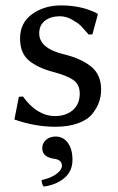

<svg xmlns="http://www.w3.org/2000/svg" viewBox="-20 -459 436 710"><path d="M186 45.9Q213.9 45.9 231 69.3Q248 92.8 248 131.8Q248 173.8 218.5 199Q189 224.1 142.1 231Q134.3 223.1 133.8 207Q168.9 199.2 189 184.1Q209 168.9 209 153.8Q209 130.9 178.2 127.9Q136.2 121.1 136.2 88.9Q136.2 70.8 150.1 58.3Q164.1 45.9 186 45.9ZM49.8 -101.1 64.9 -102.1Q116.7 -30.3 183.1 -29.8Q224.1 -29.8 249.5 -52Q274.9 -74.2 274.9 -112.8Q274.9 -147 250.5 -163.6Q226.1 -180.2 173.8 -193.8Q117.7 -209 85.9 -236.1Q54.2 -263.2 54.2 -316.9Q54.2 -375 99.1 -407Q144 -439 205.1 -439Q282.2 -439 339.8 -409.2L341.8 -405.8L321.8 -332L308.1 -331.1Q289.1 -353 280 -362.5Q271 -372.1 248 -385.5Q225.1 -398.9 201.2 -398.9Q168 -398.9 146.5 -382.6Q125 -366.2 125 -335.9Q125 -279.8 217.8 -257.8Q279.8 -242.7 316.9 -212.9Q354 -183.1 354 -127Q354 -104 346.4 -82Q338.9 -60.1 321.5 -38.1Q304.2 -16.1 268.6 -3.2Q232.9 9.8 184.1 9.8Q109.9 9.8 33.2 -17.1Z"/></svg>

Font: Biolilbert
Style: Regular
Weight: 400
Designer: Philipp H. Poll
Foundry: Philipp H. Poll
Version: Version 1.1.0